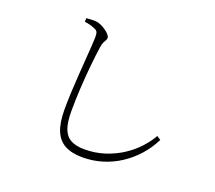

<svg xmlns="http://www.w3.org/2000/svg" viewBox="-128 -913 1256 1122"><g transform="rotate(20 500.0 -352.5)"><path d="M228 -714V-737Q248 -739 262.5 -739.5Q277 -740 288 -739Q303 -738 319.5 -730.5Q336 -723 351 -712.5Q366 -702 375.5 -691Q385 -680 385 -671Q385 -662 380.5 -655.5Q376 -649 371 -638.5Q366 -628 362 -605Q355 -558 348 -489.5Q341 -421 336.5 -344Q332 -267 332 -195Q332 -129 346.5 -89Q361 -49 393.5 -31Q426 -13 479 -13Q547 -13 606 -32.5Q665 -52 713 -83.5Q761 -115 796.5 -154Q832 -193 854 -232L878 -216Q849 -158 807.5 -112Q766 -66 715 -33Q664 0 605.5 17.5Q547 35 485 35Q419 35 376 12.5Q333 -10 312 -60Q291 -110 291 -192Q291 -240 293.5 -296Q296 -352 300 -408Q304 -464 307.5 -513.5Q311 -563 313.5 -599Q316 -635 316 -650Q316 -674 311 -683Q306 -692 293 -697Q282 -702 263.5 -707.5Q245 -713 228 -714Z"/></g></svg>

Font: Early Summer Mincho VF
Style: Regular
Weight: 250
Designer: GuiWonder
Version: Version 1.002